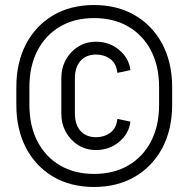

<svg xmlns="http://www.w3.org/2000/svg" viewBox="-20 -732 750 764"><path d="M613 -385Q613 -469 581 -530.5Q549 -592 491 -626Q433 -660 354 -660V-712Q447 -712 517 -671Q587 -630 626 -556.5Q665 -483 665 -385ZM354 12Q261 12 191.5 -29Q122 -70 83.5 -143.5Q45 -217 45 -315H97Q97 -231 129 -169.5Q161 -108 218.5 -74Q276 -40 354 -40ZM45 -315V-385H97V-315ZM354 12V-40Q433 -40 491 -74Q549 -108 581 -169.5Q613 -231 613 -315H665Q665 -217 626 -143.5Q587 -70 517 -29Q447 12 354 12ZM45 -385Q45 -483 83.5 -556.5Q122 -630 191.5 -671Q261 -712 354 -712V-660Q276 -660 218.5 -626Q161 -592 129 -530.5Q97 -469 97 -385ZM613 -315V-385H665V-315ZM224 -280V-421H278V-280ZM224 -420Q224 -462 242.5 -495Q261 -528 292 -547Q323 -566 363 -566V-515Q323 -515 300.5 -490Q278 -465 278 -420ZM447 -442Q443 -480 418.5 -497.5Q394 -515 362 -515V-566Q415 -566 454 -533.5Q493 -501 499 -453ZM224 -281H278Q278 -236 300.5 -211Q323 -186 363 -186V-135Q323 -135 292 -154Q261 -173 242.5 -206Q224 -239 224 -281ZM447 -259 499 -248Q493 -200 454 -167.5Q415 -135 362 -135V-186Q394 -186 418.5 -203.5Q443 -221 447 -259Z"/></svg>

Font: Akshar Light
Style: Regular
Weight: 300
Designer: Tall Chai
Foundry: Tall Chai
Version: Version 1.100